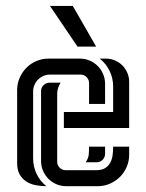

<svg xmlns="http://www.w3.org/2000/svg" viewBox="-20 -642 504 662"><path d="M287.1 -283.7V-355.5Q287.1 -367.2 278.6 -376Q270 -384.8 258.3 -384.8H151.9Q140.1 -384.8 129.6 -380.1Q119.1 -375.5 111.3 -367.7Q103.5 -359.9 98.9 -349.1Q94.2 -338.4 94.2 -326.7V-95.7Q94.2 -67.9 106.2 -42.5Q118.2 -17.1 140.1 0Q120.6 0 102.3 -3.7Q84 -7.3 70.1 -16.6Q56.2 -25.9 47.6 -41Q39.1 -56.2 39.1 -79.6V-331.1Q39.1 -353.5 47.6 -373.3Q56.2 -393.1 70.8 -408Q85.4 -422.9 105.2 -431.4Q125 -439.9 147.5 -439.9H255.4Q273.4 -439.9 289.3 -433.1Q305.2 -426.3 316.9 -414.6Q328.6 -402.8 335.4 -387Q342.3 -371.1 342.3 -353V-283.7ZM177.2 -84Q177.2 -72.3 185.8 -63.7Q194.3 -55.2 206.1 -55.2H312Q331.1 -55.2 342.3 -62.3Q353.5 -69.3 359.9 -80.8Q366.2 -92.3 368.2 -106.7Q370.1 -121.1 370.1 -136.2H425.3V-108.4Q425.3 -85.9 416.7 -66.2Q408.2 -46.4 393.3 -31.7Q378.4 -17.1 358.6 -8.5Q338.9 0 316.4 0H208.5Q190.4 0 174.6 -6.8Q158.7 -13.7 147 -25.4Q135.3 -37.1 128.4 -53Q121.6 -68.8 121.6 -86.9V-328.1Q121.6 -340.3 130.4 -348.6Q139.2 -356.9 150.9 -356.9H189Q183.6 -348.6 180.4 -338.9Q177.2 -329.1 177.2 -319.3ZM200.2 -255.9H370.1V-344.2Q370.1 -372.1 357.9 -397.5Q345.7 -422.9 323.7 -439.9H345.7Q361.8 -439.9 376.5 -433.6Q391.1 -427.2 401.9 -416.5Q412.6 -405.8 418.9 -391.1Q425.3 -376.5 425.3 -360.4V-200.7H200.2ZM231 -621.6 311.5 -481.4H247.1L152.3 -621.6ZM275.4 -82.5Q284.7 -96.2 285.9 -108.4Q287.1 -120.6 287.1 -136.2H342.3V-111.8Q342.3 -100.1 334 -91.3Q325.7 -82.5 313.5 -82.5Z"/></svg>

Font: Isar CAT
Style: Regular
Weight: 400
Designer: Digitized by Peter Wiegel
Foundry: CAT-Fonts, Peter Wiegel
Version: Version 1.000; ttfautohint (v1.3)